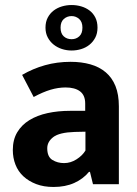

<svg xmlns="http://www.w3.org/2000/svg" viewBox="-20 -733 546 764"><path d="M68 -435Q111 -460 159 -473.5Q207 -487 261 -487Q304 -487 339.5 -477Q375 -467 400.5 -445.5Q426 -424 439.5 -390.5Q453 -357 453 -310V0H350L338 -49H334Q311 -21 275.5 -5Q240 11 193 11Q154 11 124 -0.5Q94 -12 73 -31.5Q52 -51 41.5 -78Q31 -105 31 -136Q31 -177 48.5 -206.5Q66 -236 97 -255Q128 -274 169.5 -283Q211 -292 259 -292H319V-321Q319 -354 298.5 -369.5Q278 -385 241 -385Q212 -385 181.5 -376Q151 -367 114 -347ZM320 -209 277 -208Q216 -206 192 -187.5Q168 -169 168 -143Q168 -109 188.5 -96.5Q209 -84 235 -84Q261 -84 284.5 -99Q308 -114 320 -134ZM161 -623Q161 -646 170 -663Q179 -680 193.5 -691Q208 -702 226.5 -707.5Q245 -713 265 -713Q285 -713 303.5 -707.5Q322 -702 336.5 -691Q351 -680 359.5 -663Q368 -646 368 -623Q368 -600 359 -583Q350 -566 335.5 -554.5Q321 -543 302.5 -537.5Q284 -532 265 -532Q245 -532 226.5 -538Q208 -544 193.5 -555.5Q179 -567 170 -584Q161 -601 161 -623ZM221 -623Q221 -600 233.5 -588.5Q246 -577 265 -577Q283 -577 295.5 -588.5Q308 -600 308 -623Q308 -646 295 -657.5Q282 -669 265 -669Q247 -669 234 -657.5Q221 -646 221 -623Z"/></svg>

Font: Ek Mukta
Style: Bold
Weight: 700
Designer: Girish Dalvi and Yashodeep Gholap
Foundry: Ek Type
Version: Version 2.538;PS 1.002;hotconv 16.6.51;makeotf.lib2.5.65220;